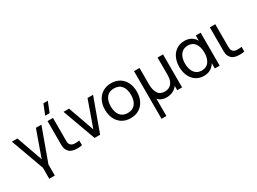

<svg xmlns="http://www.w3.org/2000/svg" viewBox="-46 -1634 3645 2721"><g transform="rotate(-30 1776.0 -274.0)"><path d="M307 180H216V0L20 -540H110.5L261.5 -113.5L413 -540H503L307 0Z M751 -787.5 685.5 -622.5H613L678.5 -787.5ZM623 -63.5Q611 -85 607.2 -108Q603.5 -131 603.5 -165V-204V-540H692.5V-208V-175Q692.5 -151.5 694.5 -137.2Q696.5 -123 703.5 -110.5Q722 -77.5 766.5 -72.5Q775.5 -71.5 794.5 -71.5Q828.5 -71.5 855.5 -76.5V0Q824 8 780 8Q749.5 8 729 4.5Q694 -1 667.2 -16.5Q640.5 -32 623 -63.5Z M1152.5 0H1061.5L865.5 -540H955.5L1107 -113.5L1258 -540H1348.5Z M1388.5 -270.5Q1388.5 -354.5 1420.5 -419Q1452.5 -483.5 1511.5 -519.2Q1570.5 -555 1648.5 -555Q1728 -555 1787 -519Q1846 -483 1877.5 -418.5Q1909 -354 1909 -270.5Q1909 -186 1877.2 -121.2Q1845.5 -56.5 1786.5 -20.8Q1727.5 15 1648.5 15Q1569 15 1510.2 -21.2Q1451.5 -57.5 1420 -122.2Q1388.5 -187 1388.5 -270.5ZM1814.5 -270.5Q1814.5 -364 1772 -417.2Q1729.5 -470.5 1648.5 -470.5Q1566.5 -470.5 1524.8 -416.5Q1483 -362.5 1483 -270.5Q1483 -177 1525.8 -123.2Q1568.5 -69.5 1648.5 -69.5Q1730 -69.5 1772.2 -123.8Q1814.5 -178 1814.5 -270.5Z M2019 240V-540H2109V-269.5Q2109 -182.5 2142.8 -126.5Q2176.5 -70.5 2255.5 -70.5Q2324.5 -70.5 2364.2 -117.2Q2404 -164 2404 -255.5V-540H2493.5V0H2414V-71.5Q2384.5 -29.5 2338.2 -7.8Q2292 14 2234 14Q2190.5 14 2156.2 -0.2Q2122 -14.5 2098.5 -42V240Z M3029.5 -540H3109V0H3029.5V-88Q3003 -39 2955.5 -12Q2908 15 2847 15Q2772.5 15 2717.2 -22Q2662 -59 2632.8 -124Q2603.5 -189 2603.5 -270Q2603.5 -351.5 2633 -416.2Q2662.5 -481 2718.2 -518Q2774 -555 2849.5 -555Q2910.5 -555 2957 -528.5Q3003.5 -502 3029.5 -453.5ZM3014.5 -270.5Q3014.5 -363.5 2975 -418.5Q2935.5 -473.5 2859 -473.5Q2807.5 -473.5 2771.2 -448Q2735 -422.5 2716.5 -376.8Q2698 -331 2698 -270Q2698 -211.5 2715.8 -165.5Q2733.5 -119.5 2769.5 -93Q2805.5 -66.5 2858 -66.5Q2935.5 -66.5 2975 -122Q3014.5 -177.5 3014.5 -270.5Z M3279 -63.5Q3267 -85 3263.2 -108Q3259.5 -131 3259.5 -165V-204V-540H3348.5V-208V-175Q3348.5 -151.5 3350.5 -137.2Q3352.5 -123 3359.5 -110.5Q3378 -77.5 3422.5 -72.5Q3431.5 -71.5 3450.5 -71.5Q3484.5 -71.5 3511.5 -76.5V0Q3480 8 3436 8Q3405.5 8 3385 4.5Q3350 -1 3323.2 -16.5Q3296.5 -32 3279 -63.5Z"/></g></svg>

Font: CCSD_manrope Medium
Style: Regular
Weight: 500
Designer: Mikhail Sharanda
Foundry: Mikhail Sharanda
Version: Version 4.503